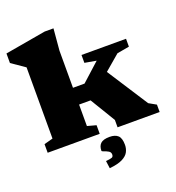

<svg xmlns="http://www.w3.org/2000/svg" viewBox="-171 -881 1144 1248"><g transform="rotate(-20 401.0 -257.0)"><path d="M327.5 -76 388.5 -59.5V0H28.5V-59.5L89.5 -76V-568.5L-2.5 -632V-698L279.5 -747H340.5L327.5 -597V-340.5H407.5L532.5 -453.5L452.5 -467.5V-522H760.5V-467.5L676 -452.5L570 -362L752.5 -79.5L803 -51V0H512V-51L407 -224.5H327.5ZM366.5 180.5Q399 177.5 409 173Q419 168.5 419 153.5Q419 137.5 404.5 129.2Q390 121 375.5 116.5Q361 112 361 107.5Q361 75 379.2 57.8Q397.5 40.5 441.5 40.5Q479 40.5 498.8 58.5Q518.5 76.5 518.5 123.5Q518.5 149 506.8 171.8Q495 194.5 463.8 210.5Q432.5 226.5 373.5 232.5Z"/></g></svg>

Font: Newsreader 6pt ExtraBold
Style: Regular
Weight: 800
Designer: Hugues Gentile
Foundry: Production Type
Version: Version 1.003; ttfautohint (v1.8.3)